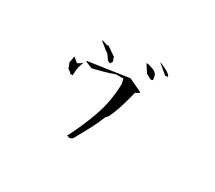

<svg xmlns="http://www.w3.org/2000/svg" viewBox="-121 -973 1242 1111"><g transform="rotate(30 500.0 -417.5)"><path d="M481 -551.3H530.3L537.6 -518.1Q534.7 -398.9 497.1 -294.9Q460.9 -194.8 412.6 -101.1H427.2L425.8 -96.2Q430.2 -97.7 434.6 -98.6Q443.4 -100.6 451.2 -107.4Q478 -155.3 504.2 -203.6Q530.3 -252 552.2 -307.1L563.5 -316.9Q585.9 -361.8 601.1 -410.9Q616.2 -460 629.4 -513.7L653.3 -525.9L652.3 -532.2L565.4 -573.7Q498 -564 430.7 -553.5Q363.3 -543 296.9 -534.2Q295.9 -531.7 294.4 -529.3L341.3 -510.7Q375.5 -519 410.2 -528.6Q444.8 -538.1 481 -551.3ZM266.6 -421.4Q266.6 -425.3 266.6 -431.6Q266.6 -471.2 284.7 -516.1Q272.9 -503.9 256.8 -496.1L252.9 -494.1L220.7 -520.5L212.9 -476.6L226.6 -441.4L247.6 -426.8V-422.4L250 -421.4ZM402.3 -595.7 417.5 -588.9 419.9 -589.4 428.7 -606 418.5 -633.8 359.4 -674.3 352.1 -670.9 313 -684.1H312.5L321.3 -672.4Q336.9 -662.6 349.6 -650.4Q361.8 -639.2 373 -633.8L375 -632.8ZM634.3 -644 669.9 -625 683.1 -628.9Q681.2 -639.2 680.4 -646.5Q679.7 -653.8 678.7 -656.7Q676.8 -663.6 671.4 -668.9Q669.4 -670.9 666.3 -674.3Q663.1 -677.7 657.5 -680.9Q651.9 -684.1 646.2 -685.5Q640.6 -687 635.3 -689Q625 -691.9 613.8 -695.8H601.1ZM668.5 -738.8 731 -686.5 748.5 -688.5 744.6 -698.7Q729.5 -712.9 710.7 -721.7Q691.9 -730.5 673.3 -738.8Z"/></g></svg>

Font: Bakudai
Style: ExtraLight
Weight: 200
Version: Version 1.48